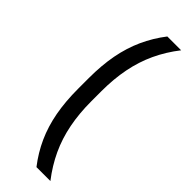

<svg xmlns="http://www.w3.org/2000/svg" viewBox="-267 -690 827 827"><g transform="rotate(45 146.0 -276.5)"><path d="M148.1 -307.9V-247.2Q148.1 -172.5 160.7 -108.5Q173.2 -44.4 199.5 12.1Q225.9 68.6 266.5 121.1H181.6Q143.3 71.7 118.5 16.7Q93.7 -38.3 81.7 -102.6Q69.8 -166.9 69.8 -244.5V-310.2Q69.8 -387.5 81.9 -451.5Q94.1 -515.6 119.1 -570.8Q144.1 -625.9 182.3 -675.4H266.5Q225.9 -623.4 199.5 -566.8Q173.2 -510.2 160.7 -446.4Q148.1 -382.6 148.1 -307.9Z"/></g></svg>

Font: Anek Malayalam Medium
Style: Regular
Weight: 500
Designer: Maithili Shingre (Malayalam) & Yesha Goshar (Latin)
Foundry: Ek Type
Version: Version 1.003